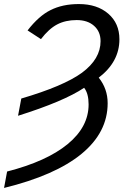

<svg xmlns="http://www.w3.org/2000/svg" viewBox="-54 -719 619 947"><path d="M-34 208 -19 127Q176 77 279.5 -8Q383 -93 383 -204Q383 -258 361 -286Q261 -219 35 -148L51 -233Q259 -294 350 -360Q442 -428 442 -516Q442 -563 410 -591.5Q378 -620 324 -620Q269 -620 228 -598.5Q187 -577 148 -526L82 -569Q138 -641 195 -669Q254 -699 335 -699Q425 -699 480 -651.5Q535 -604 535 -525Q535 -414 433 -336Q477 -281 477 -210Q477 -66 348 40Q219 146 -34 208Z"/></svg>

Font: Libra Sans
Style: Italic
Weight: 400
Italic angle: -12°
Foundry: Context Ltd
Version: Version 1.002